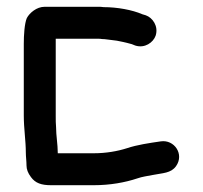

<svg xmlns="http://www.w3.org/2000/svg" viewBox="-20 -527 597 565"><path d="M145 -153C144 -162 144 -174 144 -187V-413H266C272 -413 277 -413 281 -412C284 -412 289 -412 294 -411L310 -409C315 -408 322 -408 330 -406C342 -404 343 -403 353 -401C358 -400 363 -398 368 -397L378 -393C406 -384 431 -402 438 -422C447 -450 429 -475 409 -482L399 -485C369 -498 325 -506 285 -506C280 -507 274 -507 267 -507H111C88 -507 67 -489 59 -474C52 -458 50 -423 50 -398V-187C50 -148 56 -113 56 -78C56 -66 58 -53 58 -40C58 -29 62 -18 71 -6C84 12 102 18 130 18H256C304 18 348 10 384 -2C398 -7 414 -9 429 -12C459 -18 483 -17 498 -38C523 -73 493 -117 453 -111C419 -106 384 -101 354 -91C326 -82 292 -76 256 -76H150V-77C150 -102 145 -128 145 -153Z"/></svg>

Font: Electronic
Style: ExBlk
Weight: 900
Version: Version 1.011